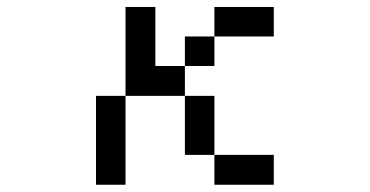

<svg xmlns="http://www.w3.org/2000/svg" viewBox="-20 -462 1040 540"><path d="M250 57.6V-192.4H333V-442.4H417V-276.4H500V-359.4H583V-442.4H750V-359.4H583V-276.4H500V-192.4H583V-26.4H750V57.6H583V-26.4H500V-192.4H333V57.6Z"/></svg>

Font: KH Dot Kodenmachou 12
Style: Regular
Weight: 400
Designer: Original version for X68000 by Keitarou Hiraki (http://hp.vector.co.jp/authors/VA000874/) / TrueType conversion by Homem
Version: Version 1.00.20150527